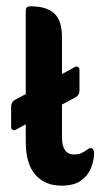

<svg xmlns="http://www.w3.org/2000/svg" viewBox="-20 -576 324 604"><path d="M61 -185 30 -168Q25 -165 20 -167.5Q15 -170 15 -176V-240Q15 -256 29 -263L61 -280V-543Q61 -556 74 -556H79Q126 -556 150.5 -534Q175 -512 175 -458V-343L215 -365Q220 -368 225 -365.5Q230 -363 230 -357V-292Q230 -276 216 -269L175 -247V-144Q175 -90 213 -90Q227 -90 235.5 -94Q244 -98 254 -105Q256 -107 258.5 -108.5Q261 -110 265 -110Q271 -110 273.5 -105Q276 -100 276 -95Q276 -72 266.5 -48Q257 -24 235 -8Q213 8 173 8Q121 8 91 -26.5Q61 -61 61 -131Z"/></svg>

Font: Zain ExtraBold
Style: Regular
Weight: 800
Designer: Zain,Boutros
Foundry: Mobile Telecommunications Company (Zain), 2024
Version: Version 1.50; ttfautohint (v1.8.4)